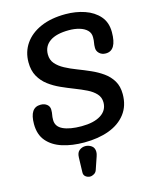

<svg xmlns="http://www.w3.org/2000/svg" viewBox="-153 -945 999 1277"><g transform="rotate(-15 346.5 -306.0)"><path d="M327 8Q243 8 177 -13Q111 -34 72.5 -79Q34 -124 34 -197Q34 -310 109 -310Q136 -310 153 -296Q170 -282 170 -260Q170 -238 167 -225Q164 -212 164 -190Q164 -144 210.5 -122.5Q257 -101 337 -101Q422 -101 470 -131.5Q518 -162 518 -217Q518 -252 495.5 -276.5Q473 -301 436.5 -319Q400 -337 356 -354Q312 -371 267.5 -391Q223 -411 186.5 -438.5Q150 -466 127.5 -506Q105 -546 105 -603Q105 -675 143.5 -730.5Q182 -786 253.5 -817.5Q325 -849 425 -849Q496 -849 557 -828Q618 -807 655.5 -764Q693 -721 693 -654Q693 -527 618 -527Q591 -527 574 -543Q557 -559 557 -581Q557 -603 560 -616.5Q563 -630 563 -654Q563 -683 543.5 -702Q524 -721 491.5 -730.5Q459 -740 420 -740Q333 -740 288 -708.5Q243 -677 243 -620Q243 -582 265.5 -556Q288 -530 324.5 -510.5Q361 -491 405.5 -474Q450 -457 494 -437.5Q538 -418 574.5 -392Q611 -366 633.5 -328.5Q656 -291 656 -237Q656 -157 614 -102Q572 -47 498 -19.5Q424 8 327 8ZM305 237Q289 237 275 226.5Q261 216 262 196L265 94Q266 61 284.5 47Q303 33 325 33Q348 33 367.5 46.5Q387 60 387 89Q387 102 381 119L352 204Q347 220 333 228.5Q319 237 305 237Z"/></g></svg>

Font: Pacifico
Style: Regular
Weight: 400
Designer: Vernon Adams
Foundry: Vernon Adams
Version: Version 3.010; ttfautohint (v1.8.4.7-5d5b)